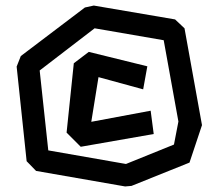

<svg xmlns="http://www.w3.org/2000/svg" viewBox="-20 -813 778 692"><path d="M708 -362 663 -227 454 -143 431 -141 110 -197 76 -232 40 -573 55 -611 286 -786 318 -793 611 -743 645 -711ZM607 -292 623 -375 570 -668 321 -711 123 -559 154 -271 434 -222ZM220 -335 246 -585 300 -626 511 -574 496 -491 335 -535 309 -374 523 -414 534 -330 271 -284Z"/></svg>

Font: ZCOOL KuaiLe
Style: Regular
Weight: 400
Designer: Lui Bingke
Foundry: ZCOOL
Version: Version 2.000